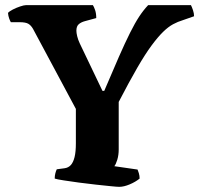

<svg xmlns="http://www.w3.org/2000/svg" viewBox="-20 -724 772 744"><path d="M442 0Q434 0 409.5 -2.5Q385 -5 352 -8.5Q319 -12 286 -16.5Q253 -21 227 -25Q201 -29 192 -32Q192 -43 194.5 -52.5Q197 -62 200 -68L230 -72Q245 -74 254.5 -84.5Q264 -95 269 -115.5Q274 -136 274 -169V-302L108 -612Q100 -626 89.5 -632Q79 -638 56 -638H22Q19 -643 15.5 -652.5Q12 -662 11 -674Q16 -680 29.5 -687Q43 -694 58 -699Q73 -704 80 -704H340Q344 -698 348.5 -685Q353 -672 353 -654L309 -642Q294 -638 285 -630Q276 -622 276 -605Q276 -597 279 -584Q282 -571 289 -556L377 -372H384Q417 -450 441 -504.5Q465 -559 484 -597Q503 -635 519.5 -660Q536 -685 554 -704H720Q724 -696 728 -684Q732 -672 732 -661L689 -646Q669 -640 650.5 -630Q632 -620 612 -600.5Q592 -581 567.5 -548Q543 -515 512 -461.5Q481 -408 440 -329V-145Q440 -123 434.5 -105Q429 -87 423 -80L513 -67Q515 -63 518 -53Q521 -43 521 -32Q505 -19 482.5 -9.5Q460 0 442 0Z"/></svg>

Font: Texturina 12pt ExtraBold
Style: Regular
Weight: 800
Designer: Guillermo Torres Carreño
Foundry: Omnibus-Type
Version: Version 1.002